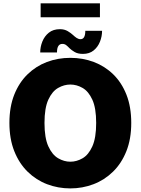

<svg xmlns="http://www.w3.org/2000/svg" viewBox="-20 -1088 822 1122"><path d="M391 13Q319.5 13 255.2 -11.5Q191 -36 141.5 -84.5Q92 -133 63.5 -204.5Q35 -276 35 -369.5Q35 -463.5 63.2 -534.5Q91.5 -605.5 140.8 -653.5Q190 -701.5 254.2 -725.8Q318.5 -750 391 -750Q463.5 -750 528 -725.8Q592.5 -701.5 641.8 -653.5Q691 -605.5 719 -534.5Q747 -463.5 747 -369.5Q747 -276 718.5 -204.5Q690 -133 640.2 -84.5Q590.5 -36 526.2 -11.5Q462 13 391 13ZM391 -143Q428 -143 462.8 -163.2Q497.5 -183.5 519.8 -233Q542 -282.5 542 -369.5Q542 -457 519.5 -505.8Q497 -554.5 462.5 -574.2Q428 -594 391 -594Q354.5 -594 319.8 -574.2Q285 -554.5 262.5 -505.8Q240 -457 240 -369.5Q240 -282 262.5 -232.8Q285 -183.5 319.8 -163.2Q354.5 -143 391 -143ZM576.5 -908Q576.5 -875.5 564.2 -844.5Q552 -813.5 527.2 -793.2Q502.5 -773 464.5 -773Q435 -773 416 -784.2Q397 -795.5 387 -805.5Q376 -817 366.8 -824.2Q357.5 -831.5 344.5 -831.5Q313 -831.5 313 -781.5H215Q215 -814 227.5 -845.2Q240 -876.5 265.5 -897Q291 -917.5 330.5 -917.5Q356.5 -917.5 375.8 -906Q395 -894.5 406 -884Q417 -873.5 428 -866.2Q439 -859 450.5 -859Q478.5 -859 478.5 -908ZM217.5 -987V-1068.5H564V-987Z"/></svg>

Font: Epilogue Black
Style: Regular
Weight: 900
Designer: Tyler Finck
Foundry: Etcetera Type Co
Version: Version 2.111; ttfautohint (v1.8.3)